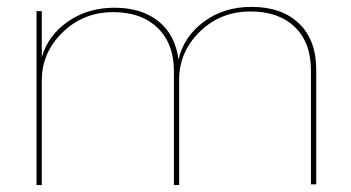

<svg xmlns="http://www.w3.org/2000/svg" viewBox="-20 -532 1009 552"><path d="M703.1 -512.2Q790 -512.2 839.6 -464.6Q889.2 -417 889.2 -331.1V-2H874V-329.1Q874 -409.7 827.6 -454.3Q781.2 -499 700.2 -499Q613.8 -499 554.4 -440.9Q495.1 -382.8 495.1 -303.2V0H480V-327.1Q480 -406.7 433.1 -451.9Q386.2 -497.1 306.2 -497.1Q219.2 -497.1 159.7 -438.7Q100.1 -380.4 100.1 -300.8V0H85V-500H100.1V-367.2Q117.7 -429.7 174.8 -469.7Q231.9 -509.8 309.1 -509.8Q387.2 -509.8 435.5 -470.9Q483.9 -432.1 493.2 -360.8Q508.3 -426.8 565.9 -469.5Q623.5 -512.2 703.1 -512.2Z"/></svg>

Font: Human Sans Thin
Style: Regular
Weight: 100
Designer: Tim Radville
Foundry: Continuum
Version: Version 1.000;FEAKit 1.0